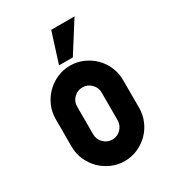

<svg xmlns="http://www.w3.org/2000/svg" viewBox="-190 -890 920 1013"><g transform="rotate(-30 270.5 -384.0)"><path d="M222 -598 280 -781H422L306 -598ZM196 -193Q196 -162 218 -140Q240 -118 271 -118Q302 -118 323.5 -140.5Q345 -163 345 -193V-362Q345 -392 323 -414Q301 -436 271 -436Q240 -436 218 -414.5Q196 -393 196 -362ZM271 -568Q313 -568 350.5 -551.5Q388 -535 416 -507Q444 -479 460 -441.5Q476 -404 476 -362V-193Q476 -151 460 -113.5Q444 -76 416 -48Q388 -20 350.5 -3.5Q313 13 271 13Q229 13 191.5 -3.5Q154 -20 126 -48Q98 -76 81.5 -113.5Q65 -151 65 -193V-362Q65 -404 81.5 -441.5Q98 -479 126 -507Q154 -535 191.5 -551.5Q229 -568 271 -568Z"/></g></svg>

Font: PostBus
Style: Regular
Weight: 400
Designer: Peter Wiegel
Version: Version 1.001